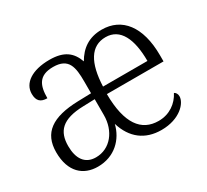

<svg xmlns="http://www.w3.org/2000/svg" viewBox="-115 -722 983 910"><g transform="rotate(-30 376.0 -267.0)"><path d="M186 10C278 10 338 -51 356 -126C383 -37 445 10 534 10C635 10 687 -49 687 -86C687 -100 680 -109 672 -113C649 -68 604 -34 544 -34C449 -34 395 -106 394 -267H704V-300C704 -458 635 -544 525 -544C454 -544 408 -510 377 -456C357 -512 320 -544 239 -544C143 -544 86 -504 86 -446C86 -407 104 -391 140 -391C140 -460 158 -506 237 -506C322 -506 331 -451 331 -372V-308L259 -306C116 -302 48 -254 48 -148C48 -40 107 10 186 10ZM639 -307H396C401 -434 442 -504 523 -504C603 -504 639 -427 639 -307ZM200 -33C140 -33 112 -77 112 -145C112 -225 151 -270 269 -273L332 -275V-188C332 -102 279 -33 200 -33Z"/></g></svg>

Font: Noto Serif Bengali SemiCondensed Light
Style: Regular
Weight: 300
Width: 4
Designer: Juan Bruce, Universal Thirst, Indian Type Foundry and the Monotype Design Team.
Foundry: Monotype Imaging Inc.
Version: Version 2.003